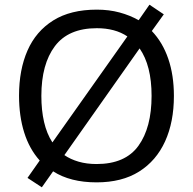

<svg xmlns="http://www.w3.org/2000/svg" viewBox="-20 -766 821 817"><path d="M720 -358Q720 -247 682.5 -164.5Q645 -82 572 -36Q499 10 391 10Q279 10 206 -37L158 31L97 -9L149 -83Q105 -132 83 -202Q61 -272 61 -359Q61 -469 97 -551Q133 -633 206.5 -679Q280 -725 392 -725Q444 -725 488.5 -713Q533 -701 570 -680L616 -746L677 -705L626 -634Q672 -586 696 -516Q720 -446 720 -358ZM625 -358Q625 -487 574 -560L254 -106Q280 -88 314.5 -78Q349 -68 391 -68Q513 -68 569 -145.5Q625 -223 625 -358ZM156 -358Q156 -297 167.5 -247Q179 -197 203 -160L522 -611Q470 -646 392 -646Q271 -646 213.5 -569.5Q156 -493 156 -358Z"/></svg>

Font: Noto Sans Javanese
Style: Regular
Weight: 400
Designer: Monotype Design Team
Foundry: Monotype Imaging Inc.
Version: Version 2.004